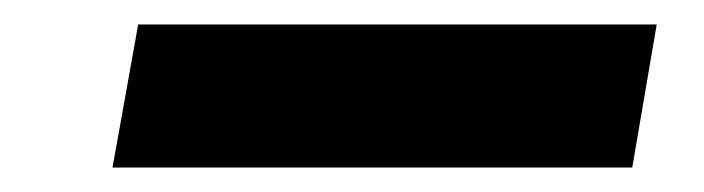

<svg xmlns="http://www.w3.org/2000/svg" viewBox="-20 -368 576 157"><path d="M72 -231 93 -348H517L497 -231Z"/></svg>

Font: DM Sans 12pt ExtraBold
Style: Italic
Weight: 800
Italic angle: -10°
Version: Version 4.004;gftools[0.9.30]